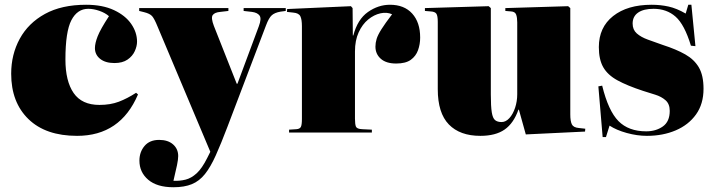

<svg xmlns="http://www.w3.org/2000/svg" viewBox="-20 -557 3002 807"><path d="M304 14Q172 14 99.5 -56.5Q27 -127 27 -247Q27 -328 63 -394Q99 -460 169 -498.5Q239 -537 342 -537Q411 -537 459 -514.5Q507 -492 531.5 -456.5Q556 -421 556 -382Q556 -363 546.5 -342Q537 -321 516 -306.5Q495 -292 461 -292Q423 -292 401 -309.5Q379 -327 379 -355Q379 -375 390.5 -404.5Q402 -434 438 -489Q422 -503 397.5 -511.5Q373 -520 351 -520Q305 -520 280 -472Q255 -424 255 -307Q255 -216 289.5 -166Q324 -116 398 -116Q444 -116 479.5 -129.5Q515 -143 552 -167L560 -160Q486 14 304 14Z M709 230Q640 230 603 198.5Q566 167 566 118Q566 82 587.5 56.5Q609 31 649 31Q686 31 707.5 50Q729 69 729 99Q729 113 724 137Q719 161 709 203Q736 204 760 198Q784 192 806.5 171.5Q829 151 851 107L864 81L642 -446Q629 -478 619.5 -489Q610 -500 585 -506L565 -511V-523H940V-511L906 -507Q882 -505 874 -493.5Q866 -482 879 -448L975 -205H978L1068 -447Q1080 -479 1071 -491.5Q1062 -504 1039 -507L1004 -511V-523H1181V-511L1159 -508Q1135 -504 1122.5 -493Q1110 -482 1098 -450L936 -24Q909 47 887 96Q865 145 841.5 174.5Q818 204 786.5 217Q755 230 709 230Z M1195 0V-12L1226 -14Q1240 -15 1244.5 -23.5Q1249 -32 1249 -57V-447Q1249 -475 1242.5 -488.5Q1236 -502 1213 -504L1186 -507L1187 -519L1455 -531L1462 -523L1463 -408H1465Q1483 -476 1526.5 -506.5Q1570 -537 1619 -537Q1679 -537 1712.5 -500Q1746 -463 1746 -399Q1746 -371 1737 -346Q1728 -321 1706.5 -305.5Q1685 -290 1645 -290Q1603 -290 1580.5 -310Q1558 -330 1558 -361Q1558 -377 1563 -393.5Q1568 -410 1583.5 -434.5Q1599 -459 1628 -497Q1606 -507 1579 -501Q1552 -495 1527.5 -475Q1503 -455 1487.5 -421Q1472 -387 1472 -341V-58Q1472 -35 1476 -25Q1480 -15 1502 -14L1543 -12V0Z M1999 14Q1913 14 1866.5 -34Q1820 -82 1820 -182V-465Q1820 -491 1814 -499.5Q1808 -508 1790 -509L1766 -511V-523L2034 -531L2043 -523V-160Q2043 -110 2047 -85Q2051 -60 2061 -52Q2071 -44 2088 -44Q2106 -44 2121 -60.5Q2136 -77 2145 -104Q2154 -131 2154 -161V-463Q2154 -483 2149.5 -495.5Q2145 -508 2128 -509L2104 -511V-523L2368 -531L2377 -523V-76Q2377 -48 2383.5 -34.5Q2390 -21 2413 -19L2440 -16L2439 -4L2190 8L2161 -96H2159Q2139 -39 2101 -12.5Q2063 14 1999 14Z M2513 19 2495 -194 2511 -197Q2537 -91 2579.5 -48Q2622 -5 2696 -5Q2737 -5 2766 -25.5Q2795 -46 2795 -91Q2795 -120 2777.5 -135.5Q2760 -151 2734 -159Q2708 -167 2683 -175Q2616 -197 2575 -219.5Q2534 -242 2515.5 -274.5Q2497 -307 2497 -359Q2497 -442 2557 -489.5Q2617 -537 2719 -537Q2756 -537 2790 -529.5Q2824 -522 2862 -500L2873 -537H2886L2903 -363L2884 -365Q2857 -454 2819.5 -487Q2782 -520 2727 -520Q2685 -520 2662 -504Q2639 -488 2639 -458Q2639 -432 2656.5 -416.5Q2674 -401 2703 -390.5Q2732 -380 2766 -368Q2822 -350 2860 -328.5Q2898 -307 2917.5 -273.5Q2937 -240 2937 -184Q2937 -120 2905.5 -76Q2874 -32 2820 -9Q2766 14 2699 14Q2658 14 2614.5 2Q2571 -10 2542 -29L2527 19Z"/></svg>

Font: Literata 72pt Black
Style: Regular
Weight: 900
Designer: Latin by Veronika Burian and Jose Scaglione. Greek by Irene Vlachou. Cyrillic by Vera Evstafieva.
Foundry: TypeTogether
Version: Version 3.002